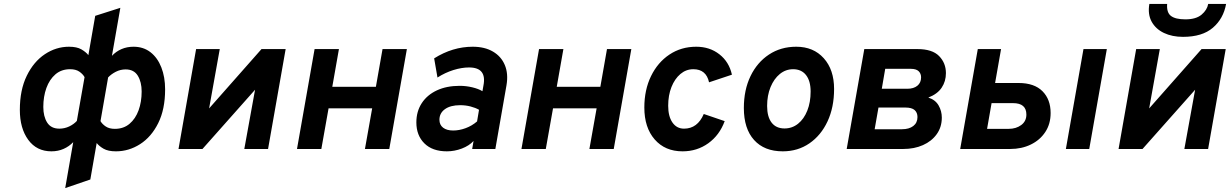

<svg xmlns="http://www.w3.org/2000/svg" viewBox="-20 -762 6291 982"><path d="M243 12Q167.5 12 124.5 -46.8Q81.5 -105.5 81.5 -200Q81.5 -302 116.8 -374.2Q152 -446.5 209.5 -484.8Q267 -523 333 -523Q373 -523 396.2 -509.5Q419.5 -496 432 -480L467 -681L595.5 -722L552.5 -476.5Q573 -498.5 601.2 -510.8Q629.5 -523 663 -523Q713.5 -523 749.8 -494.8Q786 -466.5 805.2 -417.2Q824.5 -368 824.5 -305Q824.5 -203 789.2 -132.2Q754 -61.5 696.5 -24.8Q639 12 573 12Q533 12 510 -1.2Q487 -14.5 474.5 -30.5L442 156L313.5 200L354.5 -35Q333.5 -13 305.2 -0.5Q277 12 243 12ZM201.5 -215Q201.5 -166.5 221.2 -135.2Q241 -104 283.5 -104Q310 -104 333.8 -115.2Q357.5 -126.5 373 -143.5L412.5 -367.5Q403.5 -383.5 385.5 -395.8Q367.5 -408 338.5 -408Q294 -408 263.5 -381.8Q233 -355.5 217.2 -311.8Q201.5 -268 201.5 -215ZM622.5 -407Q596 -407 572.5 -395Q549 -383 533 -366L494 -142.5Q503 -127 521 -115Q539 -103 567.5 -103Q612 -103 642.5 -128.8Q673 -154.5 688.8 -197.8Q704.5 -241 704.5 -294Q704.5 -342.5 684.8 -374.8Q665 -407 622.5 -407Z M893 0 983 -511H1104L1049.5 -207.5L1317.5 -511H1441L1351 0H1229.5L1284.5 -303L1015.5 0Z M1499 0 1589 -511H1713.5L1679.5 -318H1902.5L1936.5 -511H2061L1971 0H1846.5L1883.5 -208H1660.5L1623.5 0Z M2265.5 12Q2191.5 12 2150.5 -28.8Q2109.5 -69.5 2109.5 -136Q2109.5 -192 2137 -234.2Q2164.5 -276.5 2214.5 -299.8Q2264.5 -323 2331 -323Q2363.5 -323 2395.2 -315.5Q2427 -308 2447.5 -295.5L2452.5 -324Q2471 -417 2379 -417Q2341.5 -417 2299 -403.8Q2256.5 -390.5 2217.5 -365.5L2200.5 -463.5Q2295 -523 2397.5 -523Q2459 -523 2501.2 -498.2Q2543.5 -473.5 2562 -429.2Q2580.5 -385 2570.5 -326L2513.5 0H2395L2402 -41Q2379.5 -16.5 2342 -2.2Q2304.5 12 2265.5 12ZM2297.5 -94.5Q2329 -94.5 2361.5 -106.5Q2394 -118.5 2420 -141L2430 -200.5Q2411.5 -211 2386.5 -217.5Q2361.5 -224 2333.5 -224Q2284 -224 2255.8 -203.8Q2227.5 -183.5 2227.5 -149.5Q2227.5 -123.5 2246.2 -109Q2265 -94.5 2297.5 -94.5Z M2647 0 2737 -511H2861.5L2827.5 -318H3050.5L3084.5 -511H3209L3119 0H2994.5L3031.5 -208H2808.5L2771.5 0Z M3471 12Q3381.5 12 3328.5 -48.8Q3275.5 -109.5 3275.5 -212Q3275.5 -302.5 3309.8 -372.8Q3344 -443 3404 -483Q3464 -523 3541 -523Q3610 -523 3659.5 -484.2Q3709 -445.5 3723.5 -380L3606.5 -341Q3592 -408 3526 -408Q3489 -408 3460 -383.5Q3431 -359 3414.2 -316.8Q3397.5 -274.5 3397.5 -221Q3397.5 -167 3419.2 -135.5Q3441 -104 3478.5 -104Q3547.5 -104 3579.5 -179L3686.5 -142.5Q3660 -70.5 3602.5 -29.2Q3545 12 3471 12Z M3983.5 12Q3889 12 3836.8 -46Q3784.5 -104 3784.5 -209.5Q3784.5 -302 3818.5 -372.5Q3852.5 -443 3913 -483Q3973.5 -523 4052.5 -523Q4140.5 -523 4193.2 -464.2Q4246 -405.5 4246 -307Q4246 -213 4212.5 -141.2Q4179 -69.5 4119.8 -28.8Q4060.5 12 3983.5 12ZM3992.5 -105Q4031.5 -105 4061.8 -129.2Q4092 -153.5 4109 -196.2Q4126 -239 4126 -294Q4126 -348 4102.5 -378Q4079 -408 4036.5 -408Q3998.5 -408 3968.5 -383.5Q3938.5 -359 3921 -316.5Q3903.5 -274 3903.5 -220Q3903.5 -164.5 3926.5 -134.8Q3949.5 -105 3992.5 -105Z M4310.5 0 4400.5 -511H4672Q4748.5 -511 4783.2 -475.2Q4818 -439.5 4818 -388Q4818 -346 4796.2 -313.5Q4774.5 -281 4728 -263Q4764 -251.5 4780.5 -222.8Q4797 -194 4797 -160.5Q4797 -112 4771 -75.8Q4745 -39.5 4700.5 -19.8Q4656 0 4599.5 0ZM4490 -308H4620.5Q4653 -308 4672 -323.5Q4691 -339 4691 -366.5Q4691 -385.5 4678.5 -397.8Q4666 -410 4638 -410H4507.5ZM4453.5 -101H4593Q4629.5 -101 4651 -117.5Q4672.5 -134 4672.5 -163.5Q4672.5 -186 4658 -199Q4643.5 -212 4610 -212H4473Z M4891 0 4981 -511H5100L5069.5 -337.5H5189.5Q5270 -337.5 5311.8 -295.5Q5353.5 -253.5 5353.5 -184Q5353.5 -128 5326.2 -86.8Q5299 -45.5 5252.2 -22.8Q5205.5 0 5146.5 0ZM5028.5 -103H5139Q5177 -103 5203.2 -122.5Q5229.5 -142 5229.5 -176Q5229.5 -234.5 5161.5 -234.5H5051.5ZM5431.5 0 5521.5 -511H5641L5551 0Z M5701 0 5791 -511H5912L5857.5 -207.5L6125.5 -511H6249L6159 0H6037.5L6092.5 -303L5823.5 0ZM6030.5 -573.5Q5975 -573.5 5933 -593.5Q5891 -613.5 5870.2 -651.2Q5849.5 -689 5858.5 -742H5949.5Q5946 -698 5969 -680.5Q5992 -663 6043 -663Q6097 -663 6125.5 -687Q6154 -711 6159.5 -742H6251Q6237.5 -666.5 6183.2 -620Q6129 -573.5 6030.5 -573.5Z"/></svg>

Font: Overpass
Style: Bold Italic
Weight: 700
Italic angle: -10°
Designer: Delve Withrington, Dave Bailey, Thomas Jockin
Foundry: Delve Fonts LLC
Version: Version 4.000; ttfautohint (v1.8.3)